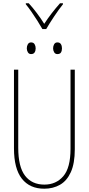

<svg xmlns="http://www.w3.org/2000/svg" viewBox="-20 -1138 540 1168"><path d="M249 10Q161 10 113 -51Q65 -112 65 -236V-714H91V-239Q91 -123 132.5 -69Q174 -15 250 -15Q321 -15 365 -66Q409 -117 409 -233V-714H435V-230Q435 -144 411 -91Q387 -38 345 -14Q303 10 249 10ZM329 -809Q316 -809 309.5 -820Q303 -831 303 -844Q303 -858 309.5 -869Q316 -880 329 -880Q344 -880 350.5 -869.5Q357 -859 357 -844Q357 -829 351 -819Q345 -809 329 -809ZM169 -809Q156 -809 149.5 -820Q143 -831 143 -844Q143 -858 149.5 -869Q156 -880 169 -880Q184 -880 190.5 -869Q197 -858 197 -844Q197 -829 190.5 -819Q184 -809 169 -809ZM238 -961Q225 -984 207 -1012.5Q189 -1041 170.5 -1067.5Q152 -1094 137 -1112V-1118H155Q179 -1092 204.5 -1058Q230 -1024 249 -993Q290 -1056 345 -1118H363V-1112Q338 -1081 309 -1037.5Q280 -994 261 -961Z"/></svg>

Font: Noto Sans Mono ExtraCondensed Thin
Style: Regular
Weight: 100
Width: 2
Designer: Monotype Design Team
Foundry: Monotype Imaging Inc.
Version: Version 2.014; ttfautohint (v1.8.4.7-5d5b)